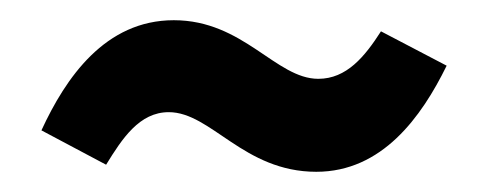

<svg xmlns="http://www.w3.org/2000/svg" viewBox="-20 -414 482 190"><path d="M293 -244C358 -244 397 -298 422 -349L357 -383C341 -358 323 -336 295 -336C253 -336 221 -394 152 -394C84 -394 45 -337 21 -285L85 -251C101 -277 118 -303 147 -303C189 -303 221 -244 293 -244Z"/></svg>

Font: Fira Sans Condensed Medium
Style: Regular
Weight: 500
Width: 3
Designer: Carrois Corporate & Edenspiekermann AG
Foundry: Carrois Corporate GbR & Edenspiekermann AG
Version: Version 4.202;PS 004.202;hotconv 1.0.88;makeotf.lib2.5.64775